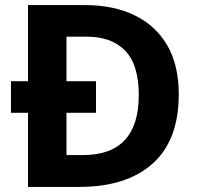

<svg xmlns="http://www.w3.org/2000/svg" viewBox="-20 -734 780 754"><path d="M313.6 -714Q426 -714 508.5 -674Q591.1 -634 636.5 -556.5Q682 -479 682 -364Q682 -183 579.3 -91.5Q476.6 0 292 0H90V-291H23V-415H90V-714ZM321 -590H241V-415H357V-291H241V-125H305Q525 -125 525 -360.4Q525 -479 472 -534.5Q419 -590 321 -590Z"/></svg>

Font: Noto Sans New Tai Lue
Style: Regular
Weight: 400
Designer: Monotype Design Team
Foundry: Monotype Imaging Inc.
Version: Version 2.003